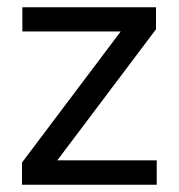

<svg xmlns="http://www.w3.org/2000/svg" viewBox="-20 -508 492 528"><path d="M411 -67V0H40.5V-61L312 -421.5H41.5V-488H409V-427.5L137.5 -67Z"/></svg>

Font: Anek Gujarati
Style: Regular
Weight: 400
Designer: Mrunmayee Ghaisas (Gujarati), Yesha Goshar (Latin)
Foundry: Ek Type
Version: Version 1.003